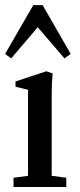

<svg xmlns="http://www.w3.org/2000/svg" viewBox="-28 -744 319 764"><path d="M16.6 -511.7 -7.8 -529.3 104.5 -723.6H141.6L253.4 -529.3L228.5 -511.7L122.1 -635.7ZM25.9 0V-36.6L83.5 -44.4V-386.7L33.7 -398.9V-419.9L156.2 -460.4L181.6 -451.7Q177.7 -415 177.7 -374V-44.4L235.8 -36.6V0Z"/></svg>

Font: Elstob 8pt Medium
Style: Regular
Weight: 500
Designer: Peter S. Baker
Version: Version 1.015